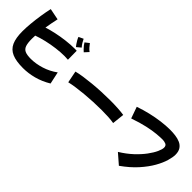

<svg xmlns="http://www.w3.org/2000/svg" viewBox="51 -1700 2627 2627"><g transform="rotate(45 1364.0 -386.5)"><path d="M823 -691Q813 -699 794.5 -717.5Q776 -736 759 -757.5Q742 -779 734 -794L793 -840Q807 -819 830 -793Q853 -767 877 -750ZM697 -666Q688 -675 672.5 -698Q657 -721 642.5 -746.5Q628 -772 623 -789L691 -821Q701 -798 719.5 -768Q738 -738 758 -717ZM388 50Q253 50 174 16Q95 -18 60.5 -95Q26 -172 26 -302Q26 -370 34 -455Q42 -540 55.5 -627.5Q69 -715 86 -790L251 -757Q241 -711 231 -661Q221 -611 213 -560Q278 -581 360.5 -599Q443 -617 532.5 -628Q622 -639 706 -639Q714 -639 723 -638.5Q732 -638 740 -638L742 -466Q709 -469 672 -469Q599 -469 513 -458Q427 -447 343.5 -427.5Q260 -408 192 -383Q190 -350 190 -321Q190 -240 205 -195.5Q220 -151 259.5 -133Q299 -115 374 -115Q469 -115 573.5 -147.5Q678 -180 766 -245L804 -68Q701 -6 595 22Q489 50 388 50Z M963 -251 929 -424Q982 -438 1053.5 -448.5Q1125 -459 1208 -467Q1291 -475 1377.5 -479Q1464 -483 1546 -483Q1623 -483 1691 -479Q1759 -475 1811 -467L1792 -291Q1747 -299 1686.5 -302.5Q1626 -306 1556 -306Q1478 -306 1394.5 -302Q1311 -298 1230.5 -290.5Q1150 -283 1081 -273Q1012 -263 963 -251Z M2261 67 2117 -58Q2218 -120 2294 -191Q2370 -262 2421 -331Q2472 -400 2497.5 -456.5Q2523 -513 2523 -546Q2523 -585 2493.5 -597.5Q2464 -610 2427 -610Q2383 -610 2313 -603.5Q2243 -597 2145.5 -575.5Q2048 -554 1922 -510L1863 -677Q1955 -709 2050 -731.5Q2145 -754 2237 -766Q2329 -778 2409 -778Q2460 -778 2511.5 -771.5Q2563 -765 2606.5 -746Q2650 -727 2676 -688.5Q2702 -650 2702 -587Q2702 -539 2680.5 -465Q2659 -391 2608.5 -302Q2558 -213 2473 -118Q2388 -23 2261 67Z"/></g></svg>

Font: Mochiy Pop P One
Style: Regular
Weight: 400
Designer: FONTDASU
Foundry: FONTDASU / Google Inc. / Adobe
Version: Version 2.000